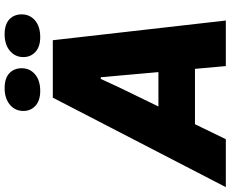

<svg xmlns="http://www.w3.org/2000/svg" viewBox="-146 -870 972 809"><g transform="rotate(-90 339.5 -466.0)"><path d="M-45 0 332 -729H574L657 0H465L425 -449L418 -527H411L375 -449L157 0ZM205 -130 279 -284H455L469 -130ZM587 -782Q547 -782 525 -802Q503 -822 503 -853Q503 -888 529.5 -910Q556 -932 599 -932Q641 -932 662 -912Q683 -892 683 -860Q683 -826 657.5 -804Q632 -782 587 -782ZM360 -782Q320 -782 298 -802Q276 -822 276 -853Q276 -888 302.5 -910Q329 -932 372 -932Q414 -932 435 -912Q456 -892 456 -860Q456 -826 430.5 -804Q405 -782 360 -782Z"/></g></svg>

Font: Mona Sans ExtraLight Black
Style: Italic
Weight: 900
Italic angle: -11.6951°
Version: Version 2.000